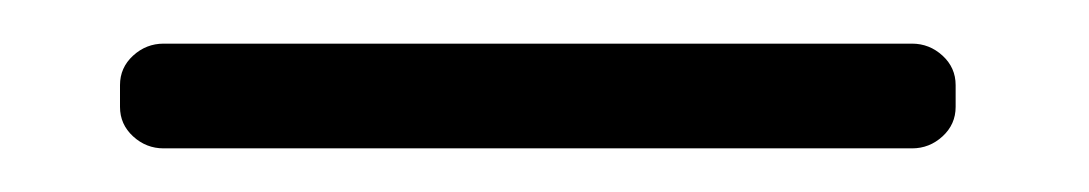

<svg xmlns="http://www.w3.org/2000/svg" viewBox="-20 -59 499 88"><path d="M55 -39H398Q406 -39 412 -33.5Q418 -28 418 -20V-10Q418 -2 412 3.5Q406 9 398 9H55Q47 9 41 3.5Q35 -2 35 -10V-20Q35 -28 41 -33.5Q47 -39 55 -39Z"/></svg>

Font: Text Me One
Style: Regular
Weight: 400
Designer: Julia Petretta
Foundry: Julia Petretta
Version: Version 1.003